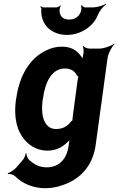

<svg xmlns="http://www.w3.org/2000/svg" viewBox="-20 -784 624 1012"><path d="M344 -31 342 -17C332 57 289 98 226 98C185 98 156 80 131 56C124 48 119 32 119 24H115C115 32 109 48 102 57L65 100C55 111 31 127 21 129L22 133C32 131 52 137 61 146C97 183 155 208 217 208C248 208 279 203 306 193C396 165 468 96 484 -18L547 -478C550 -502 570 -539 584 -552L582 -554C567 -542 528 -528 504 -528H451C440 -528 423 -535 419 -542L416 -539C420 -533 422 -514 420 -504V-502C416 -489 414 -471 417 -462L421 -464C419 -473 408 -488 400 -497C379 -522 351 -538 306 -538C278 -538 251 -532 225 -519C139 -479 83 -389 66 -268L64 -258C53 -178 65 -112 95 -67C122 -24 169 10 230 10C275 10 309 -8 337 -36C343 -41 351 -49 354 -55L351 -56C347 -51 345 -39 344 -31ZM389 -361 363 -166C363 -163 361 -149 362 -148L366 -151C364 -152 355 -145 353 -142C336 -119 311 -104 276 -104C260 -104 247 -108 237 -116C205 -140 196 -193 205 -258L207 -268C218 -349 252 -423 321 -423C354 -423 374 -409 385 -387C387 -385 395 -376 397 -377L395 -381C393 -380 389 -364 389 -361ZM345 -681C314 -681 296 -696 294 -725C293 -733 297 -749 301 -754L299 -756C295 -751 284 -745 277 -745H210C205 -745 198 -749 195 -751L192 -748C195 -746 199 -740 198 -735C197 -718 198 -701 203 -687C219 -633 269 -600 334 -600C355 -600 376 -604 395 -611C437 -627 479 -658 498 -710C506 -729 526 -752 539 -761L538 -764C524 -755 491 -745 471 -745H429C422 -745 414 -751 412 -756L407 -754C409 -749 410 -733 407 -725C397 -696 375 -681 345 -681Z"/></svg>

Font: Asimov
Style: EdgeNarIt
Weight: 500
Designer: Google
Version: Version 2.000980: 2014